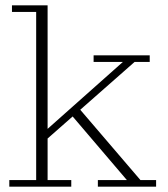

<svg xmlns="http://www.w3.org/2000/svg" viewBox="-20 -702 631 722"><path d="M15 0V-25H116V-657H25V-682H159V-25H248V0ZM348 0V-25H457L243 -276L270 -303L508 -25H567V0ZM152 -175 136 -197 442 -469H332V-494H543V-469H486Z"/></svg>

Font: Montagu Slab 144pt ExtraLight
Style: Regular
Weight: 250
Version: Version 1.000